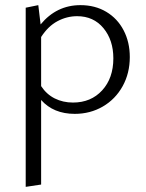

<svg xmlns="http://www.w3.org/2000/svg" viewBox="-20 -438 568 747"><path d="M485 -216Q485 -153 457 -102.5Q429 -52 380 -23.5Q331 5 271 5Q188 5 140 -49V280L80 289V-408L129 -418L138 -343Q200 -418 293 -418Q350 -418 393.5 -392Q437 -366 461 -320Q485 -274 485 -216ZM421 -211Q421 -282 382.5 -328.5Q344 -375 280 -375Q240 -375 203.5 -355.5Q167 -336 140 -294V-103Q161 -71 193 -55Q225 -39 264 -39Q334 -39 377.5 -86.5Q421 -134 421 -211Z"/></svg>

Font: Ysabeau Infant Semilight
Style: Regular
Weight: 300
Designer: Christian Thalmann (Catharsis Fonts)
Version: Version 0.003